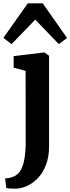

<svg xmlns="http://www.w3.org/2000/svg" viewBox="-39 -881 419 1144"><path d="M58.8 243Q48.3 243.1 35.6 242.9Q22.9 242.6 12.6 241.6Q2.2 240.6 -1.9 239L-8.4 181.8Q-1.7 182 12.6 179.9Q26.9 177.8 43.1 170.7Q69.5 159.4 85.1 131.6Q100.6 103.8 107.3 61.1Q114.1 18.4 114.1 -37.5L113.5 -458.6L42.3 -477.7V-546.6L223.9 -568.5H225.9L253.3 -548.8V-8.6Q253.3 53.4 235.5 100.2Q217.8 147 188.6 178.2Q159.4 209.3 125.3 225.5Q91.1 241.7 58.8 243ZM29.7 -618 -18.8 -655.5 126.6 -861.1H215.6L360.5 -654.8L311.3 -618L171.1 -764.2Z"/></svg>

Font: Merriweather Light
Style: Regular
Weight: 300
Version: Version 2.100